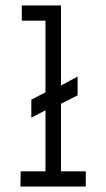

<svg xmlns="http://www.w3.org/2000/svg" viewBox="-20 -685 390 705"><path d="M55 0 56 -56H147V-280L95 -253V-319L147 -346V-609H60V-665H204V-371L265 -404V-335L204 -304V-56H295V0Z"/></svg>

Font: Inconsolata ExtraCondensed
Style: Regular
Weight: 400
Width: 2
Monospace: yes
Designer: Raph Levien, Cyreal, Brenton Simpson
Foundry: Raph Levien, Cyreal, Google
Version: Version 3.000; ttfautohint (v1.8.2.53-6de2)